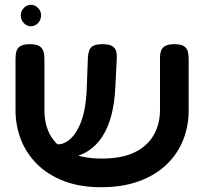

<svg xmlns="http://www.w3.org/2000/svg" viewBox="-20 -768 855 804"><path d="M403 16Q315 16 247.5 -10Q180 -36 135 -81Q90 -126 67.5 -184Q45 -242 45 -307V-523Q45 -539 48.5 -552.5Q52 -566 65 -574.5Q78 -583 105 -583Q133 -583 145.5 -574.5Q158 -566 162 -552.5Q166 -539 166 -522V-307Q166 -243 193 -198Q220 -153 274 -128.5Q328 -104 406 -104Q491 -104 544.5 -130.5Q598 -157 624 -203Q650 -249 650 -308V-528Q650 -543 654 -555Q658 -567 671 -575Q684 -583 710 -583Q738 -583 750.5 -574.5Q763 -566 766.5 -552Q770 -538 770 -522V-305Q770 -240 747 -182Q724 -124 678 -79.5Q632 -35 563 -9.5Q494 16 403 16ZM222 -104 205 -162 237 -165Q261 -172 279.5 -191Q298 -210 312 -240Q326 -270 333.5 -308Q341 -346 343 -391L348 -527Q349 -542 353 -555Q357 -568 369.5 -575.5Q382 -583 409 -583Q437 -583 450 -575Q463 -567 466.5 -553.5Q470 -540 469 -524L463 -403Q460 -338 446.5 -286Q433 -234 408.5 -196Q384 -158 347.5 -135Q311 -112 261 -106ZM109 -658Q92 -658 79.5 -671.5Q67 -685 67 -704Q67 -722 80 -735Q93 -748 109 -748Q126 -748 139 -735Q152 -722 152 -704Q152 -685 139.5 -671.5Q127 -658 109 -658Z"/></svg>

Font: Fredoka SemiExpanded Medium
Style: Regular
Weight: 500
Width: 6
Designer: Ben Nathan
Foundry: Milena B. Brandão, Ben Nathan
Version: Version 2.001